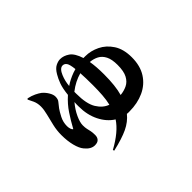

<svg xmlns="http://www.w3.org/2000/svg" viewBox="-115 -871 1230 1230"><g transform="rotate(-45 500.0 -256.0)"><path d="M616.2 -148.9Q648.9 -151.9 677 -165.3Q705.1 -178.7 721.9 -210.2Q738.8 -241.7 738.8 -298.8Q738.8 -350.1 723.6 -379.4Q708.5 -408.7 682.9 -422.1Q657.2 -435.5 626 -438Q634.8 -388.7 634.8 -316.9Q634.8 -213.4 616.2 -148.9ZM420.9 -373V-356Q420.9 -263.2 449.5 -217Q478 -170.9 521 -155.8Q529.3 -189.9 532.2 -230Q535.2 -270 535.2 -318.8Q535.2 -386.7 532.2 -430.2Q503.4 -422.4 475.8 -408.4Q448.2 -394.5 420.9 -373ZM442.9 -502Q427.2 -464.4 423.8 -422.9Q428.7 -425.8 433.3 -429Q438 -432.1 442.9 -435.1Q460.4 -445.3 481.9 -454.8Q503.4 -464.4 528.8 -471.2Q523.9 -517.6 513.4 -531.7Q502.9 -545.9 486.8 -545.9Q473.6 -545.9 462.4 -534.2Q451.2 -522.5 442.9 -502ZM173.8 -549.8 179.2 -555.2Q209 -548.8 231.2 -538.1Q253.4 -527.3 267.1 -517.1Q287.1 -500.5 300.5 -477.8Q314 -455.1 314 -437Q314 -413.1 303.5 -400.9Q293 -388.7 276.9 -367.2Q265.1 -351.1 248.5 -319.1Q231.9 -287.1 231.9 -251Q231.9 -237.3 236.1 -224.6Q240.2 -211.9 247.1 -209Q273.9 -258.3 304 -303.7Q334 -349.1 377.9 -388.2Q383.8 -442.9 395.5 -474.6Q407.2 -506.3 421.9 -530.8Q440.9 -563.5 463.1 -574.7Q485.4 -585.9 503.9 -585.9Q535.6 -585.9 565.9 -565.2Q596.2 -544.4 615.2 -484.9Q619.6 -484.9 623.5 -484.9Q627.4 -484.9 631.8 -484.9Q680.7 -484.9 728 -461.9Q775.4 -439 806.6 -391.1Q837.9 -343.3 837.9 -269Q837.9 -191.9 804.4 -139.6Q771 -87.4 712.9 -60.8Q654.8 -34.2 581.1 -34.2Q575.7 -34.2 570.1 -34.2Q564.5 -34.2 559.1 -35.2Q526.9 4.9 475.6 29.3Q424.3 53.7 335 74.2L332 64.9Q438.5 6.8 482.9 -61Q433.6 -91.8 403.8 -151.1Q374 -210.4 374 -287.1Q374 -297.4 374 -307.1Q374 -316.9 375 -326.2Q343.3 -288.6 325.2 -249Q307.1 -209.5 307.1 -183.1Q307.1 -162.1 310.3 -148.2Q313.5 -134.3 316.7 -119.9Q319.8 -105.5 319.8 -83Q319.8 -62 308.3 -49.6Q296.9 -37.1 272 -37.1Q236.8 -37.1 206.1 -75.2Q188 -96.7 177 -139.6Q166 -182.6 166 -235.8Q166 -277.3 175.3 -317.6Q184.6 -357.9 193.8 -393.8Q203.1 -429.7 203.1 -458Q203.1 -487.3 192.4 -511.5Q181.6 -535.6 173.8 -549.8Z"/></g></svg>

Font: Source Han Serif JP Heavy
Style: Regular
Weight: 900
Designer: Ryoko NISHIZUKA  (kana & ideographs); Frank Grießhammer (Latin, Greek & Cyrillic); Wenlong ZHANG  (bopomofo); Sandoll Co
Foundry: Adobe Systems Incorporated
Version: Version 1.001;PS 1.001;hotconv 16.6.54;makeotf.lib2.5.65590